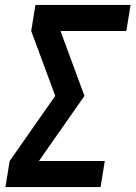

<svg xmlns="http://www.w3.org/2000/svg" viewBox="-20 -755 547 775"><path d="M2 0 19 -105 203 -368 106 -630 123 -735H507L490 -630H224L321 -368L137 -105H403L386 0Z"/></svg>

Font: Iosevka Term Curly Extrabold
Style: Italic
Weight: 800
Italic angle: -9°
Designer: Belleve Invis
Foundry: Belleve Invis
Version: Version 32.3.0